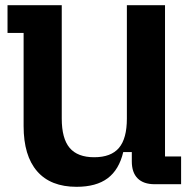

<svg xmlns="http://www.w3.org/2000/svg" viewBox="-20 -710 732 740"><path d="M71 -224V-583H9V-690H218V-253Q218 -176 248.5 -140Q279 -104 343 -104Q408 -104 438.5 -140Q469 -176 469 -253V-690H616V-107H678V0H576Q533 0 510.5 -22.5Q488 -45 488 -88V-124H455Q439 -56 395 -23Q351 10 275 10Q175 10 123 -50Q71 -110 71 -224Z"/></svg>

Font: Mozilla Headline BETA
Style: Bold
Weight: 700
Designer: Studio DRAMA
Foundry: Studio DRAMA
Version: Version 0.100